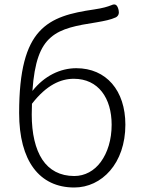

<svg xmlns="http://www.w3.org/2000/svg" viewBox="-20 -820 634 853"><path d="M206 -654C253 -695 321 -707 410 -721C444 -727 471 -732 495 -743C507 -750 510 -761 507 -775C502 -796 494 -806 475 -797C457 -790 438 -784 398 -778C295 -763 212 -743 154 -679C97 -616 65 -509 65 -318C65 -105 155 13 310 13C432 13 537 -94 537 -266C537 -418 452 -517 319 -517C248 -517 177 -483 124 -416C133 -545 159 -614 206 -654ZM428 -101C399 -61 357 -38 310 -38C247 -38 199 -64 168 -111C137 -158 121 -227 121 -311L122 -359C187 -443 250 -470 308 -470C417 -470 476 -384 476 -266C476 -199 458 -142 428 -101Z"/></svg>

Font: GenSenRounded2 TW L
Style: Regular
Weight: 300
Version: Version 2.100;PS 2.1;hotconv 16.6.51;makeotf.lib2.5.65220 DE